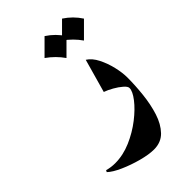

<svg xmlns="http://www.w3.org/2000/svg" viewBox="-241 -464 713 713"><g transform="rotate(-45 115.5 -107.5)"><path d="M-56.2 120.6 -52.7 113.8Q-32.2 119.6 -10.7 119.6Q31.2 119.6 73 101.6Q114.7 83.5 148.9 56.9Q183.1 30.3 203.9 3.4Q224.6 -23.4 224.6 -40.5Q224.6 -48.8 211.4 -60.3Q198.2 -71.8 180.2 -82Q162.1 -92.3 146.5 -97.7L183.6 -229.5Q204.1 -216.8 218 -189.2Q231.9 -161.6 239.3 -130.1Q246.6 -98.6 246.6 -73.7Q246.6 -32.2 241.7 13.2Q236.8 58.6 224.4 97.7Q211.9 136.7 188.5 161.1Q165 185.5 127.4 185.5Q101.1 185.5 63.7 175.5Q26.4 165.5 -7.1 150.6Q-40.5 135.7 -56.2 120.6ZM137.7 -399.9Q172.9 -377 195.3 -342.3L137.7 -284.7Q114.7 -317.9 80.1 -342.3ZM229.5 -399.9Q264.6 -377 287.1 -342.3L229.5 -284.7Q206.5 -317.9 171.9 -342.3Z"/></g></svg>

Font: Lateef ExtraBold
Style: Regular
Weight: 800
Designer: SIL International
Foundry: SIL International
Version: Version 4.200